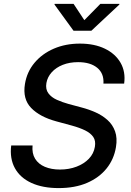

<svg xmlns="http://www.w3.org/2000/svg" viewBox="-20 -964 681 996"><path d="M284.2 11.7Q201.7 11.7 143.3 -14.9Q85 -41.5 57.4 -91.3Q29.8 -141.1 38.1 -209.5H148.9Q145 -168.5 162.1 -140.6Q179.2 -112.8 212.9 -98.6Q246.6 -84.5 291 -84.5Q337.9 -84.5 377 -99.4Q416 -114.3 441.2 -140.6Q466.3 -167 472.2 -202.6Q477.5 -233.4 463.9 -253.4Q450.2 -273.4 421.9 -287.4Q393.6 -301.3 353 -312.5L272 -334.5Q186 -357.9 141.4 -404.3Q96.7 -450.7 109.4 -528.3Q119.6 -591.3 159.2 -638.4Q198.7 -685.5 259.5 -711.7Q320.3 -737.8 394.5 -737.8Q469.7 -737.8 524.2 -711.4Q578.6 -685.1 605.5 -638.2Q632.3 -591.3 624 -530.3H516.6Q520 -583 484.4 -612.3Q448.7 -641.6 385.3 -641.6Q340.8 -641.6 305.7 -627.7Q270.5 -613.8 248.3 -589.1Q226.1 -564.5 220.7 -533.2Q215.3 -501 231 -480Q246.6 -459 274.9 -446.3Q303.2 -433.6 335 -424.8L404.3 -406.2Q441.4 -396.5 476.3 -380.9Q511.2 -365.2 537.8 -341.3Q564.5 -317.4 576.9 -282.7Q589.4 -248 581.5 -200.7Q571.3 -138.2 533 -90.3Q494.6 -42.5 431.9 -15.4Q369.1 11.7 284.2 11.7ZM361.8 -943.8 417.5 -859.4 500.5 -943.8H599.6L599.1 -940.4L454.1 -804.7H361.3L262.7 -940.4L263.2 -943.8Z"/></svg>

Font: Inter 18pt Medium
Style: Italic
Weight: 500
Italic angle: -9.3988°
Designer: Rasmus Andersson
Foundry: rsms
Version: Version 4.001;git-66647c0bb